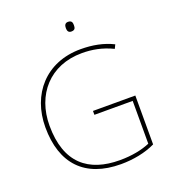

<svg xmlns="http://www.w3.org/2000/svg" viewBox="-161 -1028 1041 1159"><g transform="rotate(-20 360.0 -448.5)"><path d="M409 -907C389 -907 384 -892 384 -876C384 -859 389 -845 409 -845C433 -845 436 -859 436 -876C436 -892 433 -907 409 -907ZM367 -350V-325H613V-50C561 -28 496 -15 419 -15C219 -15 90 -114 90 -356C90 -554 216 -701 423 -701C487 -701 551 -690 619 -657L631 -682C568 -713 500 -726 424 -726C199 -726 63 -566 63 -355C63 -121 186 10 417 10C496 10 575 -5 639 -36V-350Z"/></g></svg>

Font: Noto Sans Ethiopic Thin
Style: Regular
Weight: 100
Designer: Monotype Design Team
Foundry: Monotype Imaging Inc.
Version: Version 2.102